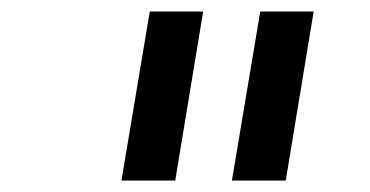

<svg xmlns="http://www.w3.org/2000/svg" viewBox="-20 -760 640 332"><path d="M283 -447.8 331.3 -740.1H239L190 -447.8ZM381 -447.8H474.1L522.4 -740.1H430Z"/></svg>

Font: Margiela Mono Italic Medium It
Style: Regular
Weight: 500
Designer: Mike Abbink, Paul van der Laan, Pieter van Rosmalen
Foundry: Bold Monday
Version: Version 2.003 2021